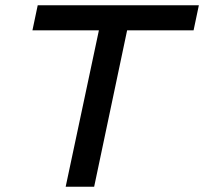

<svg xmlns="http://www.w3.org/2000/svg" viewBox="-20 -708 774 728"><path d="M229 0 355 -593H103L123 -688H734L714 -593H462L337 0Z"/></svg>

Font: Saira Expanded Medium
Style: Italic
Weight: 500
Width: 7
Italic angle: -12°
Designer: Hector Gatti with collaboration of the Omnibus-Type team
Foundry: Omnibus-Type
Version: Version 1.101